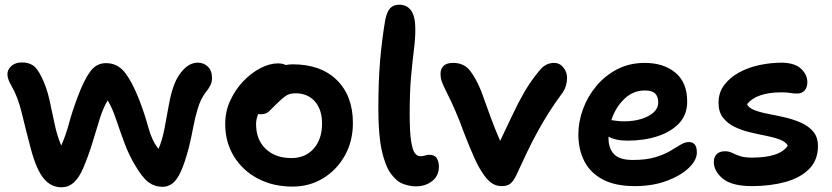

<svg xmlns="http://www.w3.org/2000/svg" viewBox="-20 -780 3532 815"><path d="M241 15Q196 15 165 -23Q134 -61 111 -148Q89 -231 72.5 -300Q56 -369 28 -417Q1 -462 18.5 -488.5Q36 -515 74 -515Q100 -515 119 -503Q138 -491 157 -452Q178 -409 189.5 -358Q201 -307 211.5 -255.5Q222 -204 240 -162Q259 -205 273.5 -258.5Q288 -312 311 -372Q337 -441 363 -476.5Q389 -512 430 -512Q478 -512 509 -473.5Q540 -435 570 -359Q595 -294 610 -238Q625 -182 653 -148Q669 -186 678.5 -235.5Q688 -285 696.5 -333.5Q705 -382 719 -420Q734 -460 761 -487Q788 -514 820 -514Q845 -514 862.5 -497Q880 -480 880 -448Q880 -432 872.5 -417Q865 -402 853 -388Q832 -360 820 -321Q808 -282 800 -239Q792 -196 782 -155Q764 -87 747 -50.5Q730 -14 711 -0.5Q692 13 670 13Q637 13 611 -6Q585 -25 555 -76Q527 -122 507.5 -175Q488 -228 472 -275.5Q456 -323 437 -354Q417 -320 402.5 -273Q388 -226 372 -173Q356 -120 333 -66Q315 -24 292.5 -4.5Q270 15 241 15Z M1222 12Q1138 12 1073.5 -22.5Q1009 -57 972.5 -117Q936 -177 936 -254Q936 -307 957.5 -353.5Q979 -400 1013 -435.5Q1047 -471 1086 -491Q1125 -511 1160 -511Q1179 -511 1193 -504Q1208 -507 1222 -507Q1342 -507 1410 -440Q1478 -373 1478 -258Q1478 -181 1444 -120Q1410 -59 1352 -23.5Q1294 12 1222 12ZM1067 -253Q1067 -187 1108 -148Q1149 -109 1217 -109Q1276 -109 1311.5 -149Q1347 -189 1347 -256Q1347 -315 1316.5 -349.5Q1286 -384 1234 -384Q1208 -384 1191.5 -372Q1175 -360 1155 -340Q1133 -318 1121 -306.5Q1109 -295 1086 -295Q1081 -295 1076 -296Q1067 -275 1067 -253Z M1746 11Q1719 11 1691 0.5Q1663 -10 1639 -43Q1615 -76 1600.5 -141.5Q1586 -207 1586 -317Q1586 -435 1593.5 -523Q1601 -611 1615 -694Q1622 -730 1636 -745Q1650 -760 1675 -760Q1707 -760 1725 -735.5Q1743 -711 1743 -655Q1743 -616 1737 -569Q1731 -522 1725 -456.5Q1719 -391 1719 -297Q1719 -220 1725 -181.5Q1731 -143 1741 -130Q1751 -117 1763 -117Q1778 -117 1785 -120Q1792 -123 1801 -123Q1825 -123 1834 -108.5Q1843 -94 1843 -72Q1843 -34 1814.5 -11.5Q1786 11 1746 11Z M2110 10Q2084 10 2064.5 -4.5Q2045 -19 2025 -51Q2010 -73 1993.5 -110Q1977 -147 1960.5 -188.5Q1944 -230 1931 -266Q1911 -315 1896.5 -346Q1882 -377 1871.5 -397.5Q1861 -418 1855.5 -433.5Q1850 -449 1850 -468Q1850 -487 1862.5 -500Q1875 -513 1904 -513Q1950 -513 1976 -479Q2002 -445 2023 -392Q2041 -342 2061 -287Q2081 -232 2103 -182Q2131 -240 2155 -291.5Q2179 -343 2206.5 -390.5Q2234 -438 2272 -483Q2297 -513 2332 -513Q2356 -513 2371.5 -493.5Q2387 -474 2387 -450Q2387 -415 2369 -388Q2335 -342 2310 -302.5Q2285 -263 2263 -223Q2241 -183 2219 -137.5Q2197 -92 2170 -33Q2158 -9 2145 0.5Q2132 10 2110 10Z M2675 10Q2591 10 2538 -18.5Q2485 -47 2460 -96.5Q2435 -146 2435 -210Q2435 -263 2454.5 -316.5Q2474 -370 2511 -414.5Q2548 -459 2600 -486Q2652 -513 2717 -513Q2797 -513 2847 -471.5Q2897 -430 2897 -349Q2897 -293 2862.5 -256.5Q2828 -220 2770.5 -201.5Q2713 -183 2644 -183Q2617 -183 2597 -187.5Q2577 -192 2563 -200Q2563 -197 2563 -193Q2563 -151 2586 -126Q2609 -101 2666 -101Q2723 -101 2761 -112.5Q2799 -124 2824.5 -139Q2850 -154 2868.5 -165.5Q2887 -177 2904 -177Q2938 -177 2938 -133Q2938 -100 2903.5 -67Q2869 -34 2809.5 -12Q2750 10 2675 10ZM2717 -396Q2667 -396 2629.5 -359.5Q2592 -323 2575 -270Q2585 -269 2598 -267Q2611 -265 2631 -265Q2669 -265 2702 -275Q2735 -285 2754.5 -303Q2774 -321 2774 -344Q2774 -370 2761 -383Q2748 -396 2717 -396Z M3172 10Q3087 10 3048.5 -21.5Q3010 -53 3010 -93Q3010 -113 3022 -125.5Q3034 -138 3058 -138Q3074 -138 3088 -131Q3102 -124 3121 -117.5Q3140 -111 3172 -111Q3291 -111 3324 -162Q3315 -178 3290.5 -187.5Q3266 -197 3232.5 -203.5Q3199 -210 3163.5 -218.5Q3128 -227 3098 -241.5Q3068 -256 3049 -280.5Q3030 -305 3030 -344Q3030 -387 3054 -419Q3078 -451 3117.5 -472.5Q3157 -494 3204.5 -504Q3252 -514 3299 -514Q3354 -513 3380.5 -488Q3407 -463 3407 -431Q3407 -409 3395.5 -396Q3384 -383 3364 -383Q3346 -383 3334.5 -385.5Q3323 -388 3297 -388Q3192 -388 3151 -338Q3158 -322 3182.5 -312.5Q3207 -303 3241.5 -296.5Q3276 -290 3312.5 -281.5Q3349 -273 3380.5 -259Q3412 -245 3432 -221.5Q3452 -198 3452 -160Q3452 -100 3414.5 -62.5Q3377 -25 3313.5 -7.5Q3250 10 3172 10Z"/></svg>

Font: Shantell Sans Normal
Style: Regular
Weight: 600
Designer: Stephen Nixon, Anya Danilova, Shantell Martin
Foundry: Arrow Type
Version: Version 1.009;[a7da0bfa3]